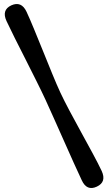

<svg xmlns="http://www.w3.org/2000/svg" viewBox="-20 -790 546 969"><path d="M209 -288Q227.5 -248 252 -192.8Q276.5 -137.5 302.8 -78.8Q329 -20 352.5 32.5Q376 85 392.5 119.5Q418 175.5 468.5 152Q519 128.5 493 72.5Q476 36.5 448.5 -14.5Q421 -65.5 390 -121.8Q359 -178 331 -230.8Q303 -283.5 284.5 -323Q266.5 -362 244 -416.8Q221.5 -471.5 197.8 -530.5Q174 -589.5 152.2 -642.2Q130.5 -695 114 -730.5Q88 -786 37 -763Q-13 -739.5 13 -683.5Q29 -649 54.5 -598.2Q80 -547.5 108.8 -490.8Q137.5 -434 164.2 -380.5Q191 -327 209 -288Z"/></svg>

Font: Fraunces 9pt SuperSoft
Style: Bold
Weight: 700
Version: Version 1.000;[b76b70a41]